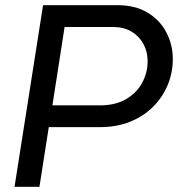

<svg xmlns="http://www.w3.org/2000/svg" viewBox="-20 -720 688 740"><path d="M36 0 146 -700H433Q501 -700 548.5 -671.5Q596 -643 621 -595.5Q646 -548 646 -492Q646 -441 627 -394Q608 -347 571.5 -310Q535 -273 483 -251.5Q431 -230 364 -230H168L132 0ZM182 -314H366Q425 -314 466 -338Q507 -362 528 -401Q549 -440 549 -484Q549 -521 532.5 -551Q516 -581 486.5 -598.5Q457 -616 415 -616H229Z"/></svg>

Font: MuseoModerno
Style: Italic
Weight: 400
Italic angle: -9°
Designer: Pablo Cosgaya, Héctor Gatti, Marcela Romero, and the Authors of The MuseoModerno Project.
Foundry: Omnibus-Type Team
Version: Version 1.003